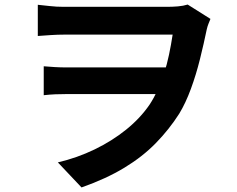

<svg xmlns="http://www.w3.org/2000/svg" viewBox="-20 -763 1040 843"><path d="M146 -742Q167 -740 197.5 -736.5Q228 -733 260 -733Q276 -733 311.5 -733Q347 -733 393.5 -733Q440 -733 490 -733Q540 -733 585.5 -733Q631 -733 665 -733Q699 -733 713 -733Q737 -733 761 -735Q785 -737 804 -743L904 -680Q900 -670 895.5 -659Q891 -648 888 -635Q875 -572 858 -503.5Q841 -435 818 -372.5Q795 -310 767 -264Q723 -195 664.5 -135Q606 -75 526 -26.5Q446 22 338 60L234 -50Q319 -70 395.5 -107Q472 -144 534 -194Q596 -244 637 -304Q656 -333 672 -367.5Q688 -402 700.5 -441Q713 -480 722 -522.5Q731 -565 738 -611Q723 -611 686.5 -611Q650 -611 601.5 -611Q553 -611 500.5 -611Q448 -611 399 -611Q350 -611 313.5 -611Q277 -611 261 -611Q234 -611 203 -609Q172 -607 146 -605ZM743 -350Q722 -350 685.5 -350Q649 -350 602.5 -350Q556 -350 507 -350Q458 -350 412.5 -350Q367 -350 330.5 -350Q294 -350 274 -350Q247 -350 223 -349Q199 -348 172 -345V-472Q194 -470 220 -468.5Q246 -467 269 -467Q290 -467 328 -467Q366 -467 414 -467Q462 -467 512.5 -467Q563 -467 610 -467Q657 -467 694 -467Q731 -467 750 -467Z"/></svg>

Font: Noto Sans KR
Style: Bold
Weight: 700
Designer: Ryoko NISHIZUKA  (kana, bopomofo & ideographs); Paul D. Hunt (Latin, Greek & Cyrillic); Sandoll Communications , Soo-you
Foundry: Adobe
Version: Version 2.004-H2;hotconv 1.0.118;makeotfexe 2.5.65603